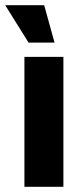

<svg xmlns="http://www.w3.org/2000/svg" viewBox="-34 -719 324 739"><path d="M60 -500H210V0H60ZM-14 -699H136L176 -555H76Z"/></svg>

Font: Urbanist Black
Style: Regular
Weight: 900
Designer: Corey Hu
Foundry: Corey Hu
Version: Version 1.330; ttfautohint (v1.8.4.7-5d5b)